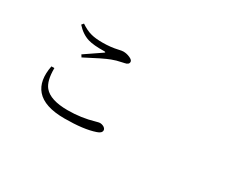

<svg xmlns="http://www.w3.org/2000/svg" viewBox="-91 -1029 1683 1374"><g transform="rotate(30 750.0 -342.0)"><path d="M501 -12.7Q335 -12.7 269.5 -88.9Q209 -159.2 234.4 -289.1H258.8Q257.8 -183.6 295.9 -137.7Q347.7 -75.2 491.2 -75.2Q603.5 -75.2 706.1 -105.5Q730.5 -112.3 737.3 -112.3Q754.9 -112.3 770.5 -103.5Q787.1 -92.8 787.1 -79.1Q787.1 -55.7 750 -43.9Q660.2 -12.7 501 -12.7ZM388.7 -452.1 377 -470.7Q469.7 -533.2 511.7 -562.5Q525.4 -571.3 507.8 -572.3Q419.9 -570.3 374 -584Q316.4 -601.6 269.5 -654.3L283.2 -670.9Q329.1 -639.6 371.1 -628.9Q407.2 -619.1 463.9 -619.1Q533.2 -619.1 590.8 -632.8Q615.2 -638.7 627.9 -638.7Q655.3 -638.7 681.6 -627Q709 -615.2 709 -599.6Q709 -577.1 676.8 -571.3Q670.9 -570.3 659.2 -567.4Q614.3 -558.6 579.1 -544.9Q527.3 -525.4 388.7 -452.1Z"/></g></svg>

Font: Bpmf GenRyu Min R
Style: R
Weight: 400
Foundry: But Ko
Version: Version 1.320